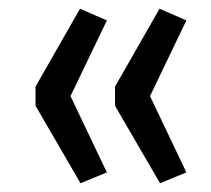

<svg xmlns="http://www.w3.org/2000/svg" viewBox="-20 -578 480 436"><path d="M60.7 -337.8V-381.3L161.7 -558.2L222.7 -531.6L140.1 -359.7L222.7 -186.5L162.8 -161.9ZM241.2 -337.8V-381.3L342.3 -558.2L403.2 -531.6L320.7 -359.7L403.2 -186.5L343.4 -161.9Z"/></svg>

Font: Min Sans VF VF
Style: Regular
Weight: 400
Designer: Jinseong-Kim, NotoSansCJK, Nunito
Foundry: Jinseong-Kim
Version: Version 1.420;Glyphs 3.1.2 (3151)